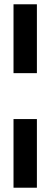

<svg xmlns="http://www.w3.org/2000/svg" viewBox="-20 -755 236 895"><path d="M43 -414V-735H152V-414ZM43 120V-200H152V120Z"/></svg>

Font: Kanit
Style: Regular
Weight: 400
Designer: Katatrad Team
Foundry: CadsonDemak
Version: Version 2.000; ttfautohint (v1.8.3)